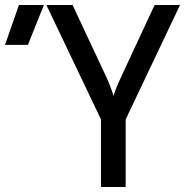

<svg xmlns="http://www.w3.org/2000/svg" viewBox="-154 -750 774 770"><path d="M-134 -570H-42L22 -730H-78ZM251 0H350V-271L568 -730H466L332 -442C315 -407 305 -378 301 -365C298 -378 288 -407 272 -442L137 -730H32L251 -271Z"/></svg>

Font: JetBrains Mono Medium
Style: Regular
Weight: 436
Monospace: yes
Designer: Philipp Nurullin, Konstantin Bulenkov
Foundry: JetBrains
Version: Version 2.305